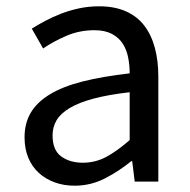

<svg xmlns="http://www.w3.org/2000/svg" viewBox="-20 -577 604 610"><path d="M217 13Q183 13 154 2.5Q125 -8 103.5 -27.5Q82 -47 70 -75.5Q58 -104 58 -141Q58 -185 77.5 -218.5Q97 -252 138 -277Q179 -302 242 -318Q305 -334 392 -344Q392 -370 387 -395Q382 -420 369.5 -439Q357 -458 335 -469.5Q313 -481 280 -481Q232 -481 190.5 -463Q149 -445 117 -423L81 -486Q100 -498 123.5 -510.5Q147 -523 174 -533.5Q201 -544 231.5 -550.5Q262 -557 295 -557Q344 -557 380 -541Q416 -525 438.5 -495.5Q461 -466 472 -425Q483 -384 483 -334V0H408L400 -65H397Q358 -33 313 -10Q268 13 217 13ZM243 -60Q283 -60 317.5 -78.5Q352 -97 392 -132V-284Q323 -276 276.5 -263.5Q230 -251 201 -233.5Q172 -216 159.5 -194.5Q147 -173 147 -147Q147 -100 174.5 -80Q202 -60 243 -60Z"/></svg>

Font: SpoqaHanSansJP-Regular
Style: Regular
Weight: 400
Designer: [Source Han Sans]
Ryoko NISHIZUKA  (kana & ideographs); Paul D. Hunt (Latin, Greek & Cyrillic); Wenlong ZHANG  (bopomofo
Foundry: Spoqa (http://bi.spoqa.com)
Version: Version 1.002.20150607